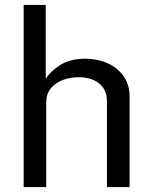

<svg xmlns="http://www.w3.org/2000/svg" viewBox="-20 -763 616 783"><path d="M76.5 0V-743H166.5V-441Q186 -473 226 -498.2Q266 -523.5 328 -523.5Q378.5 -523.5 419.5 -504.8Q460.5 -486 484.5 -451.5Q508.5 -417 508.5 -369.5V0H416V-351Q416 -397.5 384.2 -422.8Q352.5 -448 301.5 -448Q266.5 -448 236.2 -436.8Q206 -425.5 187.2 -402.8Q168.5 -380 168.5 -345V0Z"/></svg>

Font: Public Sans
Style: Regular
Weight: 400
Designer: The Public Sans project authors (U.S. Web Design System). Libre Franklin designed by Pablo Impallari and Rodrigo Fuenzal
Version: Version 1.008; ttfautohint (v1.8.1) -l 8 -r 50 -G 200 -x 14 